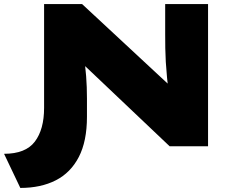

<svg xmlns="http://www.w3.org/2000/svg" viewBox="-41 -720 1211 945"><path d="M59 205 -21 37Q85 37 130.5 -23Q176 -83 176 -189V-700H363L843 -254L792 -244Q785 -298 781 -339.5Q777 -381 775 -415.5Q773 -450 772.5 -483Q772 -516 772 -553V-700H983V0H794L288 -480L367 -483Q373 -439 377 -405.5Q381 -372 383 -344.5Q385 -317 386 -291Q387 -265 387 -235.5Q387 -206 387 -169V-145Q387 -25 347 52.5Q307 130 233.5 167.5Q160 205 59 205Z"/></svg>

Font: Lexend Zetta ExtraBold
Style: Regular
Weight: 800
Designer: Bonnie Shaver-Troup, Thomas Jockin
Foundry: Lexend
Version: Version 1.007